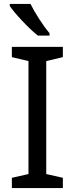

<svg xmlns="http://www.w3.org/2000/svg" viewBox="-20 -951 379 971"><path d="M297.9 0H40V-51.8L124 -70.8V-642.1L40 -662.1V-713.9H297.9V-662.1L213.9 -642.1V-70.8L297.9 -51.8ZM230.5 -771H171.4Q134.8 -800.3 91.1 -846.9Q47.4 -893.6 29.3 -920.9V-931.2H134.3Q149.9 -898.9 178.7 -854.2Q207.5 -809.6 230.5 -783.2Z"/></svg>

Font: Noto Sans Historic
Style: Regular
Weight: 400
Designer: Monotype Design Team
Foundry: Monotype Imaging Inc.
Version: Version 0.71 uh